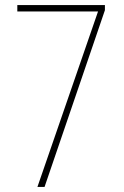

<svg xmlns="http://www.w3.org/2000/svg" viewBox="-20 -734 487 754"><path d="M127 0H155L392 -694V-714H48V-689H365Z"/></svg>

Font: Noto Sans Lao UI Cond Thin
Style: Regular
Weight: 100
Width: 3
Designer: Monotype Design Team
Foundry: Monotype Imaging Inc.
Version: Version 2.000